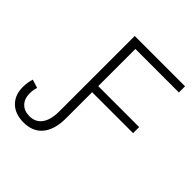

<svg xmlns="http://www.w3.org/2000/svg" viewBox="-207 -850 1001 1001"><g transform="rotate(45 293.0 -349.5)"><path d="M123.5 15.1Q61.5 15.1 25.9 -19.5Q-9.8 -54.2 -9.8 -113.3Q-9.8 -131.3 -7.1 -147.2Q-4.4 -163.1 0 -177.2L46.4 -162.6Q43.9 -155.3 41.5 -143.8Q39.1 -132.3 39.1 -114.7Q39.1 -75.2 61.5 -52.5Q84 -29.8 122.1 -29.8Q167 -29.8 190.9 -63Q214.8 -96.2 214.8 -159.7V-713.9H585.9V-668.5H265.1V-394.5H566.9V-349.6H265.1V-155.8Q265.1 -75.7 229 -30.3Q192.9 15.1 123.5 15.1Z"/></g></svg>

Font: Open Sans Light
Style: Regular
Weight: 300
Designer: Monotype Design Team
Foundry: Monotype Imaging Inc.
Version: Version 3.000; ttfautohint (v1.8.4)